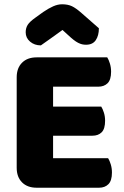

<svg xmlns="http://www.w3.org/2000/svg" viewBox="-20 -874 581 897"><path d="M58 -513Q58 -556 83 -581Q108 -606 151 -606H481Q488 -595 493.5 -577Q499 -559 499 -539Q499 -501 482.5 -485Q466 -469 439 -469H228V-376H453Q460 -365 465.5 -347.5Q471 -330 471 -310Q471 -272 455 -256Q439 -240 412 -240H228V-135H485Q492 -124 497.5 -106Q503 -88 503 -68Q503 -30 486.5 -13.5Q470 3 443 3H151Q108 3 83 -22Q58 -47 58 -90ZM272 -734Q241 -711 217 -694.5Q193 -678 171 -662Q141 -662 120.5 -679.5Q100 -697 100 -723Q100 -743 109.5 -758Q119 -773 146 -792L182 -818Q207 -835 228.5 -844.5Q250 -854 270 -854Q297 -854 316 -845Q335 -836 361 -813L442 -742Q442 -708 427.5 -686.5Q413 -665 382 -665Q372 -665 363.5 -667Q355 -669 345 -674Q335 -679 323 -688.5Q311 -698 295 -713Z"/></svg>

Font: Baloo Da
Style: Regular
Weight: 400
Designer: Noopur Datye and Ek Type
Foundry: Ek Type
Version: Version 1.443;PS 1.000;hotconv 16.6.51;makeotf.lib2.5.65220;